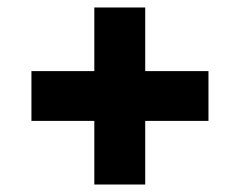

<svg xmlns="http://www.w3.org/2000/svg" viewBox="-20 -617 640 513"><path d="M232 -294H64V-427H232V-597H368V-427H537V-294H368V-124H232Z"/></svg>

Font: Mona Sans ExtraBold
Style: Regular
Weight: 800
Designer: Deni Anggara
Foundry: GitHub
Version: Version 2.000